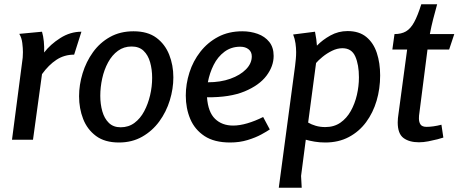

<svg xmlns="http://www.w3.org/2000/svg" viewBox="-20 -652 2140 896"><path d="M176 -504Q182 -484 184.5 -458.5Q187 -433 186 -407Q215 -445 261.5 -474.5Q308 -504 360 -504L326 -397Q280 -397 243.5 -373Q207 -349 176 -306L134 0H36L83 -360Q85 -371 86 -383.5Q87 -396 87 -409Q87 -427 84 -451.5Q81 -476 70 -494Z M535 13Q469 13 428 -17.5Q387 -48 368 -97Q349 -146 349 -203Q349 -256 365.5 -310Q382 -364 414 -408.5Q446 -453 493.5 -479.5Q541 -506 603 -506Q669 -506 709.5 -476Q750 -446 769.5 -397Q789 -348 789 -291Q789 -238 772.5 -184Q756 -130 723.5 -85.5Q691 -41 643.5 -14Q596 13 535 13ZM543 -58Q580 -58 607.5 -78.5Q635 -99 653 -133Q671 -167 680.5 -207.5Q690 -248 690 -289Q690 -328 680.5 -361.5Q671 -395 650 -415Q629 -435 594 -435Q558 -435 530.5 -415Q503 -395 484.5 -361Q466 -327 457 -286Q448 -245 448 -205Q448 -166 457.5 -132.5Q467 -99 488 -78.5Q509 -58 543 -58Z M1111 -506Q1149 -506 1182.5 -494Q1216 -482 1236.5 -456.5Q1257 -431 1257 -391Q1257 -343 1223.5 -298.5Q1190 -254 1121.5 -225.5Q1053 -197 946 -198Q951 -129 983.5 -97.5Q1016 -66 1068 -66Q1098 -66 1134 -76.5Q1170 -87 1208 -106L1239 -48Q1226 -39 1199.5 -24.5Q1173 -10 1135.5 1.5Q1098 13 1054 13Q980 13 934.5 -17Q889 -47 868 -96.5Q847 -146 847 -206Q847 -260 864 -313.5Q881 -367 915 -410.5Q949 -454 998 -480Q1047 -506 1111 -506ZM1101 -434Q1059 -434 1027.5 -410.5Q996 -387 977 -349Q958 -311 950 -268Q1009 -268 1055 -284.5Q1101 -301 1128 -328.5Q1155 -356 1155 -389Q1155 -410 1140 -422Q1125 -434 1101 -434Z M1602 -507Q1656 -507 1689.5 -479.5Q1723 -452 1738.5 -405Q1754 -358 1754 -300Q1754 -238 1737.5 -182Q1721 -126 1688.5 -82Q1656 -38 1608 -12.5Q1560 13 1498 13Q1471 13 1448 9Q1425 5 1407 0L1385 169L1388 224H1281L1357 -344Q1359 -360 1360.5 -376.5Q1362 -393 1362 -409Q1362 -428 1359 -449.5Q1356 -471 1348 -491L1450 -504Q1454 -483 1456 -469Q1458 -455 1459 -439Q1485 -466 1522 -486.5Q1559 -507 1602 -507ZM1578 -427Q1554 -427 1529.5 -415Q1505 -403 1485 -386.5Q1465 -370 1455 -358L1418 -80Q1433 -71 1453.5 -65Q1474 -59 1498 -59Q1539 -59 1568.5 -79.5Q1598 -100 1617 -134Q1636 -168 1645.5 -209Q1655 -250 1655 -291Q1655 -350 1638 -388.5Q1621 -427 1578 -427Z M2020 -632Q2010 -596 2001.5 -563Q1993 -530 1986 -493H2100L2076 -421H1975L1937 -124Q1936 -120 1935.5 -112.5Q1935 -105 1935 -99Q1935 -82 1942.5 -71Q1950 -60 1971 -60Q1985 -60 2003 -62.5Q2021 -65 2040 -70L2049 -10Q2041 -7 2021.5 -2Q2002 3 1979 7.5Q1956 12 1935 12Q1890 12 1863 -8Q1836 -28 1836 -81Q1836 -89 1837 -100.5Q1838 -112 1839 -116L1880 -421H1811L1821 -493Q1853 -493 1874.5 -505.5Q1896 -518 1912.5 -548Q1929 -578 1946 -632Z"/></svg>

Font: Rosario SemiBold
Style: Italic
Weight: 600
Italic angle: -8.05°
Designer: Hector Gatti
Foundry: Omnibus Type
Version: Version 1.101; ttfautohint (v1.8.1.43-b0c9)